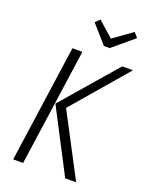

<svg xmlns="http://www.w3.org/2000/svg" viewBox="-162 -971 825 1055"><g transform="rotate(20 250.5 -443.0)"><path d="M438 -886.2 461.9 -858.9 338.9 -755.9H305.2L212.9 -860.8L237.8 -886.2L327.1 -807.1ZM49.8 0 147 -685.1H205.1L107.9 0ZM354 0 163.1 -367.2 438 -685.1H501L226.1 -365.2L418 0Z"/></g></svg>

Font: Fira Sans Compressed Light
Style: Italic
Weight: 300
Width: 3
Italic angle: -8°
Designer: Carrois Corporate & Edenspiekermann AG
Foundry: Carrois Corporate GbR & Edenspiekermann AG
Version: Version 4.203;PS 004.203;hotconv 1.0.88;makeotf.lib2.5.64775